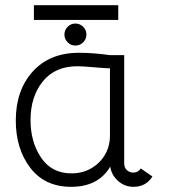

<svg xmlns="http://www.w3.org/2000/svg" viewBox="-20 -712 653 742"><path d="M437 -635H111V-692H437ZM271 -621Q289 -621 301.5 -608.5Q314 -596 314 -578Q314 -561 301.5 -548.5Q289 -536 271 -536Q254 -536 241.5 -548.5Q229 -561 229 -578Q229 -596 241.5 -608.5Q254 -621 271 -621ZM524 -61 569 -30Q544 10 496 10Q462 10 436.5 -12.5Q411 -35 406 -68Q360 10 255 10Q153 10 97 -63.5Q41 -137 41 -246Q41 -363 106.5 -435.5Q172 -508 285 -508Q340 -508 405 -499H460V-80Q460 -64 470.5 -54.5Q481 -45 495 -45Q514 -45 524 -61ZM405 -188V-448Q390 -448 343.5 -452Q297 -456 279 -456Q193 -456 145.5 -397.5Q98 -339 98 -248Q98 -163 139 -102.5Q180 -42 256 -42Q302 -42 337.5 -64.5Q373 -87 391 -124Q405 -152 405 -188Z"/></svg>

Font: Bellota
Style: Regular
Weight: 400
Designer: Kemie Guaida
Foundry: Kemie Guaida
Version: Version 1.000;PS 002.000;hotconv 1.0.70;makeotf.lib2.5.58329